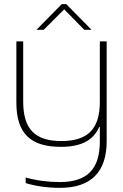

<svg xmlns="http://www.w3.org/2000/svg" viewBox="-20 -700 593 927"><path d="M495 -18V-500H462V-209C462 -76 403 -19 276 -19C150 -19 92 -76 92 -209V-500H59V-205C59 -56 127 9 274 9C370 9 430 -21 459 -87H462V-17C462 117 401 179 268 179C215 179 157 172 104 157V184C149 198 209 207 269 207C421 207 495 129 495 -18ZM156 -556H191L290 -655L387 -556H422L300 -680H278Z"/></svg>

Font: LT Wave Text Thin
Style: Regular
Weight: 100
Designer: Daniel Lyons
Version: Version 2.5 (Glyphs App)